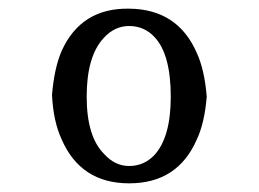

<svg xmlns="http://www.w3.org/2000/svg" viewBox="-20 -417 597 443"><path d="M457 -194Q452 -133 434 -95Q390 6 278 6Q166 6 122 -96Q103 -137 100 -198Q105 -259 122 -299Q167 -399 278 -397Q390 -396 434 -295Q452 -256 457 -194ZM374 -194Q374 -291 337 -331Q313 -357 278 -357Q244 -357 219 -329Q180 -287 180 -194Q180 -102 220 -62Q245 -34 278 -34Q312 -34 336 -59Q374 -100 374 -194Z"/></svg>

Font: GFS Baskerville
Style: Regular
Weight: 400
Designer: George Matthiopoulos
Foundry: George Matthiopoulos
Version: Version 1.0